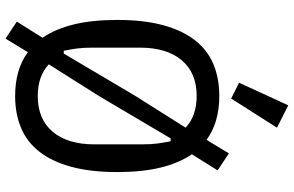

<svg xmlns="http://www.w3.org/2000/svg" viewBox="-200 -794 1040 679"><g transform="rotate(90 319.5 -454.0)"><path d="M319 12Q225 12 164 -33L116 46L56 6L113 -85Q82 -130 66 -195Q50 -260 50 -349Q50 -443 68.5 -511Q87 -579 121.5 -623.5Q156 -668 206 -689Q256 -710 319 -710Q413 -710 474 -665L522 -744L582 -704L525 -613Q556 -568 572 -503Q588 -438 588 -349Q588 -255 569.5 -187Q551 -119 516.5 -74.5Q482 -30 432 -9Q382 12 319 12ZM169 -160 318 -412 431 -591Q389 -630 319 -630Q237 -630 192.5 -577Q148 -524 148 -430V-261Q148 -228 151 -206.5Q154 -185 159 -160ZM207 -107Q249 -68 319 -68Q401 -68 445.5 -121Q490 -174 490 -268V-437Q490 -470 487 -491.5Q484 -513 479 -538H469L320 -286ZM328 -752 272 -780 352 -954 431 -914Z"/></g></svg>

Font: IBM Plex Sans Condensed Text
Style: Regular
Weight: 450
Width: 3
Designer: Mike Abbink, Paul van der Laan, Pieter van Rosmalen
Foundry: Bold Monday
Version: Version 1.1